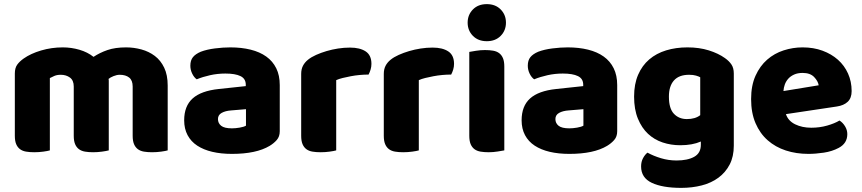

<svg xmlns="http://www.w3.org/2000/svg" viewBox="-20 -731 4184 932"><path d="M285 -501Q326 -501 365.5 -489.5Q405 -478 434 -455Q464 -475 501.5 -488Q539 -501 592 -501Q630 -501 666.5 -491Q703 -481 731.5 -459.5Q760 -438 777 -402.5Q794 -367 794 -316V-1Q784 2 762.5 5Q741 8 718 8Q696 8 678.5 5Q661 2 649 -7Q637 -16 630.5 -31.5Q624 -47 624 -72V-311Q624 -341 607 -354.5Q590 -368 561 -368Q547 -368 531 -361.5Q515 -355 507 -348Q508 -344 508 -340.5Q508 -337 508 -334V-1Q497 2 475.5 5Q454 8 432 8Q410 8 392.5 5Q375 2 363 -7Q351 -16 344.5 -31.5Q338 -47 338 -72V-311Q338 -341 319.5 -354.5Q301 -368 275 -368Q257 -368 244 -362.5Q231 -357 222 -352V-1Q212 2 190.5 5Q169 8 146 8Q124 8 106.5 5Q89 2 77 -7Q65 -16 58.5 -31.5Q52 -47 52 -72V-374Q52 -401 63.5 -417Q75 -433 95 -447Q129 -471 179.5 -486Q230 -501 285 -501Z M1106 -108Q1123 -108 1143.5 -111.5Q1164 -115 1174 -121V-201L1102 -195Q1074 -193 1056 -183Q1038 -173 1038 -153Q1038 -133 1053.5 -120.5Q1069 -108 1106 -108ZM1098 -501Q1152 -501 1196.5 -490Q1241 -479 1272.5 -456.5Q1304 -434 1321 -399.5Q1338 -365 1338 -318V-94Q1338 -68 1323.5 -51.5Q1309 -35 1289 -23Q1224 16 1106 16Q1053 16 1010.5 6Q968 -4 937.5 -24Q907 -44 890.5 -75Q874 -106 874 -147Q874 -216 915 -253Q956 -290 1042 -299L1173 -313V-320Q1173 -349 1147.5 -361.5Q1122 -374 1074 -374Q1036 -374 1000 -366Q964 -358 935 -346Q922 -355 913 -373.5Q904 -392 904 -412Q904 -438 916.5 -453.5Q929 -469 955 -480Q984 -491 1023.5 -496Q1063 -501 1098 -501Z M1612 -1Q1602 2 1580.5 5Q1559 8 1536 8Q1514 8 1496.5 5Q1479 2 1467 -7Q1455 -16 1448.5 -31.5Q1442 -47 1442 -72V-372Q1442 -395 1450.5 -411.5Q1459 -428 1475 -441Q1491 -454 1514.5 -464.5Q1538 -475 1565 -483Q1592 -491 1621 -495.5Q1650 -500 1679 -500Q1727 -500 1755 -481.5Q1783 -463 1783 -421Q1783 -407 1779 -393.5Q1775 -380 1769 -369Q1748 -369 1726 -367Q1704 -365 1683 -361Q1662 -357 1643.5 -352.5Q1625 -348 1612 -342Z M2013 -1Q2003 2 1981.5 5Q1960 8 1937 8Q1915 8 1897.5 5Q1880 2 1868 -7Q1856 -16 1849.5 -31.5Q1843 -47 1843 -72V-372Q1843 -395 1851.5 -411.5Q1860 -428 1876 -441Q1892 -454 1915.5 -464.5Q1939 -475 1966 -483Q1993 -491 2022 -495.5Q2051 -500 2080 -500Q2128 -500 2156 -481.5Q2184 -463 2184 -421Q2184 -407 2180 -393.5Q2176 -380 2170 -369Q2149 -369 2127 -367Q2105 -365 2084 -361Q2063 -357 2044.5 -352.5Q2026 -348 2013 -342Z M2250 -621Q2250 -659 2275.5 -685Q2301 -711 2343 -711Q2385 -711 2410.5 -685Q2436 -659 2436 -621Q2436 -583 2410.5 -557Q2385 -531 2343 -531Q2301 -531 2275.5 -557Q2250 -583 2250 -621ZM2428 -1Q2417 1 2395.5 4.5Q2374 8 2352 8Q2330 8 2312.5 5Q2295 2 2283 -7Q2271 -16 2264.5 -31.5Q2258 -47 2258 -72V-479Q2269 -481 2290.5 -484.5Q2312 -488 2334 -488Q2356 -488 2373.5 -485Q2391 -482 2403 -473Q2415 -464 2421.5 -448.5Q2428 -433 2428 -408Z M2744 -108Q2761 -108 2781.5 -111.5Q2802 -115 2812 -121V-201L2740 -195Q2712 -193 2694 -183Q2676 -173 2676 -153Q2676 -133 2691.5 -120.5Q2707 -108 2744 -108ZM2736 -501Q2790 -501 2834.5 -490Q2879 -479 2910.5 -456.5Q2942 -434 2959 -399.5Q2976 -365 2976 -318V-94Q2976 -68 2961.5 -51.5Q2947 -35 2927 -23Q2862 16 2744 16Q2691 16 2648.5 6Q2606 -4 2575.5 -24Q2545 -44 2528.5 -75Q2512 -106 2512 -147Q2512 -216 2553 -253Q2594 -290 2680 -299L2811 -313V-320Q2811 -349 2785.5 -361.5Q2760 -374 2712 -374Q2674 -374 2638 -366Q2602 -358 2573 -346Q2560 -355 2551 -373.5Q2542 -392 2542 -412Q2542 -438 2554.5 -453.5Q2567 -469 2593 -480Q2622 -491 2661.5 -496Q2701 -501 2736 -501Z M3317 -501Q3374 -501 3420.5 -486.5Q3467 -472 3499 -449Q3519 -435 3530.5 -418Q3542 -401 3542 -374V-24Q3542 29 3522 67.5Q3502 106 3467.5 131.5Q3433 157 3386.5 169Q3340 181 3287 181Q3196 181 3144 156.5Q3092 132 3092 77Q3092 54 3101.5 36.5Q3111 19 3123 10Q3152 26 3188.5 37Q3225 48 3264 48Q3318 48 3350 30Q3382 12 3382 -28V-44Q3341 -26 3282 -26Q3237 -26 3196.5 -39.5Q3156 -53 3125.5 -81.5Q3095 -110 3076.5 -155Q3058 -200 3058 -262Q3058 -323 3077.5 -368Q3097 -413 3131.5 -442.5Q3166 -472 3213.5 -486.5Q3261 -501 3317 -501ZM3379 -356Q3372 -360 3358.5 -364Q3345 -368 3325 -368Q3276 -368 3251.5 -340.5Q3227 -313 3227 -262Q3227 -204 3251.5 -178.5Q3276 -153 3314 -153Q3355 -153 3379 -172Z M3904 16Q3845 16 3794.5 -0.5Q3744 -17 3706.5 -50Q3669 -83 3647.5 -133Q3626 -183 3626 -250Q3626 -316 3647.5 -363.5Q3669 -411 3704 -441.5Q3739 -472 3784 -486.5Q3829 -501 3876 -501Q3929 -501 3972.5 -485Q4016 -469 4047.5 -441Q4079 -413 4096.5 -374Q4114 -335 4114 -289Q4114 -255 4095 -237Q4076 -219 4042 -214L3795 -177Q3806 -144 3840 -127.5Q3874 -111 3918 -111Q3959 -111 3995.5 -121.5Q4032 -132 4055 -146Q4071 -136 4082 -118Q4093 -100 4093 -80Q4093 -35 4051 -13Q4019 4 3979 10Q3939 16 3904 16ZM3876 -377Q3852 -377 3834.5 -369Q3817 -361 3806 -348.5Q3795 -336 3789.5 -320.5Q3784 -305 3783 -289L3954 -317Q3951 -337 3932 -357Q3913 -377 3876 -377Z"/></svg>

Font: Baloo Bhai
Style: Regular
Weight: 400
Designer: Supriya Tembe, Noopur Datye and Ek Type
Foundry: Ek Type
Version: Version 1.443;PS 1.000;hotconv 16.6.51;makeotf.lib2.5.65220;